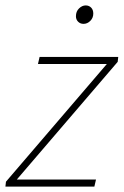

<svg xmlns="http://www.w3.org/2000/svg" viewBox="-30 -688 456 708"><path d="M-10 0 -8 -18 364 -452H110L116 -478H406L404 -460L32 -26H324L318 0ZM278 -600Q266 -600 258 -608Q250 -616 250 -628Q250 -646 261.5 -657Q273 -668 286 -668Q298 -668 306 -660Q314 -652 314 -638Q314 -622 303 -611Q292 -600 278 -600Z"/></svg>

Font: Source Sans Variable
Style: Italic
Weight: 200
Italic angle: -11°
Designer: Paul D. Hunt
Foundry: Adobe Systems Incorporated
Version: Version 3.006;hotconv 1.0.111;makeotfexe 2.5.65597